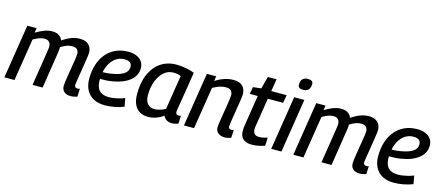

<svg xmlns="http://www.w3.org/2000/svg" viewBox="-51 -1294 4264 1855"><g transform="rotate(15 2081.0 -367.0)"><path d="M678 10Q652 10 632.5 1Q613 -8 602 -26Q591 -44 591 -69Q591 -79 594 -104.5Q597 -130 602.5 -164Q608 -198 614 -234.5Q620 -271 625.5 -304.5Q631 -338 634.5 -363Q638 -388 638 -398Q638 -426 623 -443Q608 -460 572 -460Q542 -460 514.5 -449Q487 -438 459 -420Q460 -416 459.5 -408Q459 -400 459 -394Q457 -381 454 -359.5Q451 -338 446.5 -310.5Q442 -283 437.5 -252Q433 -221 427.5 -188Q422 -155 417 -122Q412 -89 407.5 -58Q403 -27 398 0H298Q302 -30 307.5 -64.5Q313 -99 319 -136Q325 -173 330.5 -208.5Q336 -244 341 -276Q346 -308 350 -334Q354 -360 356 -376.5Q358 -393 358 -397Q358 -415 352 -429.5Q346 -444 332 -452.5Q318 -461 294 -461Q268 -461 240.5 -450.5Q213 -440 184 -423L117 0H16L101 -539H194L186 -492Q230 -519 270 -534Q310 -549 349 -549Q392 -549 417.5 -531.5Q443 -514 453 -486Q484 -507 511.5 -520.5Q539 -534 566.5 -541.5Q594 -549 624 -549Q666 -549 692.5 -535Q719 -521 732 -496Q745 -471 745 -439Q745 -429 741.5 -403Q738 -377 732.5 -342.5Q727 -308 721 -270.5Q715 -233 709.5 -199Q704 -165 700 -140.5Q696 -116 696 -107Q696 -93 703.5 -85.5Q711 -78 724 -78Q730 -78 736.5 -78.5Q743 -79 749 -82L746 -3Q732 3 713.5 6.5Q695 10 678 10Z M895 -295Q922 -293 951.5 -295Q981 -297 1010 -302Q1084 -314 1125.5 -340Q1167 -366 1167 -411Q1167 -440 1149 -454.5Q1131 -469 1093 -469Q1040 -469 999 -436.5Q958 -404 935 -346.5Q912 -289 912 -211Q912 -166 926 -135.5Q940 -105 969 -90.5Q998 -76 1040 -76Q1062 -76 1087 -79.5Q1112 -83 1140 -90Q1168 -97 1196 -109L1211 -26Q1169 -9 1119.5 0.5Q1070 10 1023 10Q955 10 908 -15Q861 -40 836 -87.5Q811 -135 811 -201Q811 -276 831 -340Q851 -404 889.5 -450.5Q928 -497 984 -523Q1040 -549 1112 -549Q1158 -549 1193 -534Q1228 -519 1247.5 -491.5Q1267 -464 1267 -425Q1267 -352 1205.5 -301.5Q1144 -251 1035 -233Q995 -226 958 -225Q921 -224 888 -225Z M1689 10Q1670 10 1654 4Q1638 -2 1626 -14Q1614 -26 1607 -42Q1585 -27 1560.5 -15Q1536 -3 1509 3.5Q1482 10 1453 10Q1405 10 1369.5 -11Q1334 -32 1315 -73.5Q1296 -115 1296 -176Q1296 -293 1332.5 -376Q1369 -459 1435.5 -504Q1502 -549 1593 -549Q1616 -549 1641 -546.5Q1666 -544 1689.5 -539.5Q1713 -535 1734 -529Q1755 -523 1772 -516Q1757 -419 1746 -350.5Q1735 -282 1727.5 -236.5Q1720 -191 1715.5 -164.5Q1711 -138 1709.5 -125Q1708 -112 1708 -110Q1708 -94 1714.5 -86.5Q1721 -79 1734 -79Q1741 -79 1747 -80Q1753 -81 1760 -82L1756 -4Q1743 2 1725.5 6Q1708 10 1689 10ZM1604 -111 1658 -452Q1643 -461 1623 -464Q1603 -467 1581 -467Q1529 -467 1488 -431Q1447 -395 1423.5 -333.5Q1400 -272 1400 -193Q1400 -136 1426 -107Q1452 -78 1495 -78Q1513 -78 1532.5 -82.5Q1552 -87 1571 -94.5Q1590 -102 1604 -111Z M1897 -539H1990L1983 -491Q2013 -510 2042 -522.5Q2071 -535 2101.5 -542Q2132 -549 2163 -549Q2223 -549 2253.5 -519Q2284 -489 2284 -437Q2284 -427 2280.5 -401Q2277 -375 2271.5 -340Q2266 -305 2260 -267.5Q2254 -230 2248.5 -196Q2243 -162 2239.5 -137.5Q2236 -113 2236 -106Q2236 -92 2242.5 -85Q2249 -78 2262 -78Q2268 -78 2274.5 -78.5Q2281 -79 2288 -82L2284 -3Q2270 3 2252 6.5Q2234 10 2217 10Q2192 10 2172 0.5Q2152 -9 2141 -26Q2130 -43 2130 -67Q2130 -78 2133.5 -103.5Q2137 -129 2142.5 -163.5Q2148 -198 2154 -234.5Q2160 -271 2165.5 -304.5Q2171 -338 2174 -363Q2177 -388 2177 -399Q2177 -427 2161.5 -444Q2146 -461 2110 -461Q2088 -461 2066.5 -456Q2045 -451 2023.5 -442Q2002 -433 1980 -421L1913 0H1812Z M2624 -95 2621 -14Q2587 -2 2555 4Q2523 10 2492 10Q2456 10 2430 -1Q2404 -12 2389 -36Q2374 -60 2374 -101Q2374 -114 2376 -132Q2378 -150 2381 -167L2427 -459H2347L2360 -530L2441 -539L2474 -662H2561L2541 -539H2695L2681 -459H2528L2483 -174Q2481 -165 2480.5 -156.5Q2480 -148 2480 -141Q2480 -112 2494 -96Q2508 -80 2543 -80Q2562 -80 2582 -84.5Q2602 -89 2624 -95Z M2685 0 2770 -539H2872L2787 0ZM2854 -744Q2881 -744 2893.5 -734.5Q2906 -725 2906 -704Q2905 -680 2897 -663.5Q2889 -647 2873.5 -638.5Q2858 -630 2834 -630Q2809 -630 2795.5 -640Q2782 -650 2783 -671Q2784 -695 2791 -711Q2798 -727 2813.5 -735.5Q2829 -744 2854 -744Z M3568 10Q3542 10 3522.5 1Q3503 -8 3492 -26Q3481 -44 3481 -69Q3481 -79 3484 -104.5Q3487 -130 3492.5 -164Q3498 -198 3504 -234.5Q3510 -271 3515.5 -304.5Q3521 -338 3524.5 -363Q3528 -388 3528 -398Q3528 -426 3513 -443Q3498 -460 3462 -460Q3432 -460 3404.5 -449Q3377 -438 3349 -420Q3350 -416 3349.5 -408Q3349 -400 3349 -394Q3347 -381 3344 -359.5Q3341 -338 3336.5 -310.5Q3332 -283 3327.5 -252Q3323 -221 3317.5 -188Q3312 -155 3307 -122Q3302 -89 3297.5 -58Q3293 -27 3288 0H3188Q3192 -30 3197.5 -64.5Q3203 -99 3209 -136Q3215 -173 3220.5 -208.5Q3226 -244 3231 -276Q3236 -308 3240 -334Q3244 -360 3246 -376.5Q3248 -393 3248 -397Q3248 -415 3242 -429.5Q3236 -444 3222 -452.5Q3208 -461 3184 -461Q3158 -461 3130.5 -450.5Q3103 -440 3074 -423L3007 0H2906L2991 -539H3084L3076 -492Q3120 -519 3160 -534Q3200 -549 3239 -549Q3282 -549 3307.5 -531.5Q3333 -514 3343 -486Q3374 -507 3401.5 -520.5Q3429 -534 3456.5 -541.5Q3484 -549 3514 -549Q3556 -549 3582.5 -535Q3609 -521 3622 -496Q3635 -471 3635 -439Q3635 -429 3631.5 -403Q3628 -377 3622.5 -342.5Q3617 -308 3611 -270.5Q3605 -233 3599.5 -199Q3594 -165 3590 -140.5Q3586 -116 3586 -107Q3586 -93 3593.5 -85.5Q3601 -78 3614 -78Q3620 -78 3626.5 -78.5Q3633 -79 3639 -82L3636 -3Q3622 3 3603.5 6.5Q3585 10 3568 10Z M3785 -295Q3812 -293 3841.5 -295Q3871 -297 3900 -302Q3974 -314 4015.5 -340Q4057 -366 4057 -411Q4057 -440 4039 -454.5Q4021 -469 3983 -469Q3930 -469 3889 -436.5Q3848 -404 3825 -346.5Q3802 -289 3802 -211Q3802 -166 3816 -135.5Q3830 -105 3859 -90.5Q3888 -76 3930 -76Q3952 -76 3977 -79.5Q4002 -83 4030 -90Q4058 -97 4086 -109L4101 -26Q4059 -9 4009.5 0.5Q3960 10 3913 10Q3845 10 3798 -15Q3751 -40 3726 -87.5Q3701 -135 3701 -201Q3701 -276 3721 -340Q3741 -404 3779.5 -450.5Q3818 -497 3874 -523Q3930 -549 4002 -549Q4048 -549 4083 -534Q4118 -519 4137.5 -491.5Q4157 -464 4157 -425Q4157 -352 4095.5 -301.5Q4034 -251 3925 -233Q3885 -226 3848 -225Q3811 -224 3778 -225Z"/></g></svg>

Font: Georama ExtraCondensed Thin Medium
Style: Italic
Weight: 500
Italic angle: -9°
Version: Version 1.001